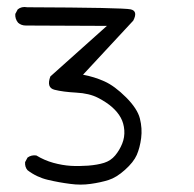

<svg xmlns="http://www.w3.org/2000/svg" viewBox="-20 -239 540 534"><path d="M175.8 272.5Q144.5 268.6 113.3 261.2Q82 253.9 56.6 234.4Q48.8 225.6 49.8 211.9L56.6 199.2Q67.4 191.4 81.1 193.4Q103.5 207 128.4 213.9Q153.3 220.7 176.3 222.2Q199.2 223.6 225.1 221.7Q251 219.7 269.5 213.9Q288.1 208 300.3 193.4Q312.5 178.7 319.8 160.6Q327.1 142.6 325.7 123Q324.2 103.5 315.9 88.4Q307.6 73.2 292.5 59.6Q277.3 45.9 252.9 33.2Q228.5 20.5 191.9 18.6Q155.3 16.6 131.8 10.7Q108.4 4.9 120.1 -26.4L277.3 -167L51.8 -168Q39.1 -168 30.3 -175.8Q21.5 -186.5 22.5 -200.2L29.3 -212.9Q40 -221.7 55.7 -218.8Q323.2 -217.8 343.8 -212.9Q364.3 -208 350.6 -181.6L210.9 -31.2Q242.2 -25.4 270.5 -12.7Q298.8 0 330.6 31.7Q362.3 63.5 369.1 90.8Q376 118.2 372.6 145Q369.1 171.9 360.4 191.9Q351.6 211.9 327.6 233.4Q303.7 254.9 281.7 261.7Q259.8 268.6 231.9 272.5Q204.1 276.4 175.8 272.5Z"/></svg>

Font: JasonHandwriting2
Style: Regular
Weight: 400
Version: Version 1.05.10